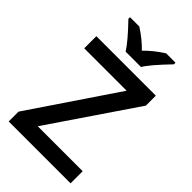

<svg xmlns="http://www.w3.org/2000/svg" viewBox="-273 -1026 1121 1121"><g transform="rotate(45 287.5 -465.5)"><path d="M543 0H32.2V-81.1L392.1 -613.8H42V-713.9H533.2V-631.8L171.9 -100.1H543ZM102.5 -931.2H179.7Q247.1 -887.2 289.6 -841.8Q336.9 -890.6 400.9 -931.2H478.5V-918Q378.9 -814.5 353.5 -771H226.6Q194.8 -822.3 102.5 -918Z"/></g></svg>

Font: OpenSans-Semibold
Style: Regular
Weight: 600
Foundry: Ascender Corporation
Version: Version 1.10